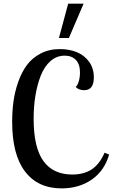

<svg xmlns="http://www.w3.org/2000/svg" viewBox="-20 -1020 620 1056"><path d="M555.2 -180.2 580.1 -169.9Q554.7 -81.1 484.9 -32.5Q415 16.1 318.8 16.1Q188.5 16.1 117.7 -76.7Q46.9 -169.4 46.9 -350.1Q46.9 -408.7 54.2 -462.4Q61.5 -516.1 80.3 -569.6Q99.1 -623 127.9 -662.1Q156.7 -701.2 203.4 -725.6Q250 -750 309.1 -750Q360.8 -750 402.3 -733.2Q443.8 -716.3 470 -680.4Q496.1 -644.5 496.1 -594.2Q496.1 -523.9 442.9 -523.9Q412.6 -523.9 396 -542Q405.8 -548.8 412.8 -571.5Q419.9 -594.2 419.9 -621.1Q419.9 -667 397.2 -690.4Q374.5 -713.9 335.9 -713.9Q292 -713.9 258.3 -684.6Q224.6 -655.3 204.8 -605.5Q185.1 -555.7 175 -495.4Q165 -435.1 165 -367.2Q165 -208 219 -134Q272.9 -60.1 377 -60.1Q441.9 -60.1 485.1 -88.9Q528.3 -117.7 555.2 -180.2ZM304.2 -811 355 -1000H439.9L358.9 -811Z"/></svg>

Font: Lobster Two
Style: Regular
Weight: 400
Designer: Pablo Impallari
Foundry: Pablo Impallari. www.impallari.com
Version: Version 1.006